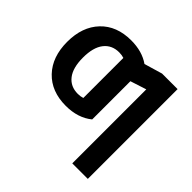

<svg xmlns="http://www.w3.org/2000/svg" viewBox="-183 -715 1119 1119"><g transform="rotate(45 376.5 -155.0)"><path d="M556 -520H684V220H556V-390L457 -358V-43Q392 10 292 10Q173 10 103.5 -63Q34 -136 34 -260Q34 -384 103.5 -457Q173 -530 292 -530Q383 -530 444 -487ZM332 -95V-425Q314 -431 292 -431Q232 -431 198 -387.5Q164 -344 164 -260Q164 -176 198 -132.5Q232 -89 292 -89Q314 -89 332 -95Z"/></g></svg>

Font: M PLUS 1p
Style: Bold
Weight: 700
Version: Version 1.062